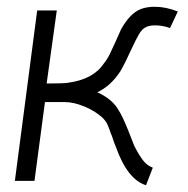

<svg xmlns="http://www.w3.org/2000/svg" viewBox="-20 -531 557 568"><path d="M148 -500 118 -284Q166 -284 180 -286Q256 -296 287 -343Q297 -355 305.5 -372.5Q314 -390 322 -408L338 -444Q364 -491 396 -504Q414 -511 437 -511Q471 -511 506 -497L483 -448Q461 -456 439 -456Q418 -456 407 -448Q399 -443 391 -429.5Q383 -416 368 -384Q351 -346 336 -320Q308 -277 268 -258Q314 -237 332 -203Q341 -190 359 -146L377 -100Q390 -74 402.5 -57.5Q415 -41 432 -35L412 17Q357 0 323 -96Q317 -110 314 -120Q311 -130 308 -136Q302 -154 297.5 -163.5Q293 -173 283 -183Q261 -203 229.5 -216Q198 -229 172 -229H113L82 4H24L90 -500Z"/></svg>

Font: Bellota
Style: Italic
Weight: 400
Italic angle: -7.5°
Designer: Kemie Guaida
Foundry: Kemie Guaida
Version: Version 4.001